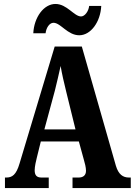

<svg xmlns="http://www.w3.org/2000/svg" viewBox="-20 -949 680 969"><path d="M380 -771C438 -771 487 -838 491 -919H430C427 -892 408 -866 389 -866C354 -866 318 -929 260 -929C201 -929 152 -862 148 -781H210C213 -808 229 -834 250 -834C286 -834 321 -771 380 -771ZM5 0H226V-53H189C163 -53 155 -67 155 -90C155 -109 162 -138 166 -154L186 -235H378L404 -140C408 -127 414 -104 414 -87C414 -62 397 -53 377 -53H346V0H640V-53H631C600 -53 578 -69 565 -112L393 -714H256L79 -125C62 -66 41 -53 12 -53H5ZM204 -296 257 -492C267 -532 277 -575 286 -616C293 -574 303 -532 314 -487L361 -296Z"/></svg>

Font: Noto Serif Lao ExtraCondensed ExtraBold
Style: Regular
Weight: 800
Width: 2
Designer: Monotype Design Team
Foundry: Monotype Imaging Inc.
Version: Version 2.003